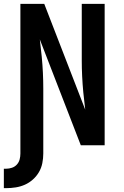

<svg xmlns="http://www.w3.org/2000/svg" viewBox="-25 -755 645 998"><path d="M-5 223V122H7Q22 122 37 117Q52 112 62.5 100.5Q73 89 77 74Q81 59 81 43V-735H205L418 -185L408 -275Q404 -317 402 -358.5Q400 -400 400 -441V-735H519V0H395L182 -550L192 -460Q196 -418 198 -376.5Q200 -335 200 -294V43Q200 68 195 93Q190 118 177.5 139.5Q165 161 146 178Q127 195 104.5 205Q82 215 57 219Q32 223 7 223Z"/></svg>

Font: Iosevka Aile
Style: Bold
Weight: 700
Designer: Belleve Invis
Foundry: Belleve Invis
Version: Version 28.0.1; ttfautohint (v1.8.4)